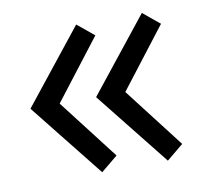

<svg xmlns="http://www.w3.org/2000/svg" viewBox="-58 -603 617 576"><g transform="rotate(-10 250.0 -315.0)"><path d="M30 -315 209 -540 260 -498 119 -315 260 -132 209 -90ZM230 -315 409 -540 460 -498 319 -315 460 -132 409 -90Z"/></g></svg>

Font: Oxanium
Style: Regular
Weight: 400
Designer: Severin Meyer
Version: Version 1.001